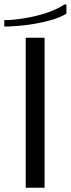

<svg xmlns="http://www.w3.org/2000/svg" viewBox="-58 -876 330 896"><path d="M62 -700H150V0H62ZM244 -856 252 -854V-812Q223 -795 184.5 -783.5Q146 -772 104 -765Q62 -758 25 -755Q-12 -752 -38 -752V-782Q-3 -782 48 -789.5Q99 -797 152 -813.5Q205 -830 244 -856Z"/></svg>

Font: Phudu Light
Style: Regular
Weight: 400
Version: Version 1.005;gftools[0.9.23]